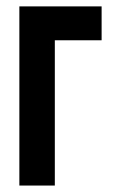

<svg xmlns="http://www.w3.org/2000/svg" viewBox="-20 -575 350 595"><path d="M40 -555.2H294.9V-450.2H149.9V0H40Z"/></svg>

Font: Horta
Style: Regular
Weight: 600
Width: 3
Version: Version 0.11